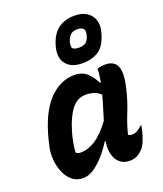

<svg xmlns="http://www.w3.org/2000/svg" viewBox="-157 -965 914 1079"><g transform="rotate(-20 300.0 -425.5)"><path d="M303 -550Q350 -550 379 -522Q408 -494 424 -459H429Q433 -480 435.5 -501Q438 -522 438 -538Q459 -546 487 -546Q518 -546 538 -531Q558 -516 562.5 -480Q567 -444 552 -381Q536 -311 511 -250Q486 -189 472 -131Q477 -127 483 -125.5Q489 -124 496 -124Q525 -124 555 -155H561Q560 -148 557.5 -139.5Q555 -131 553 -120Q546 -91 535.5 -66Q525 -41 512 -27Q495 -9 476.5 0.5Q458 10 431 10Q396 10 373 -10.5Q350 -31 342 -65.5Q334 -100 342 -140H336Q310 -98 279 -63.5Q248 -29 216 -8.5Q184 12 154 12Q115 12 88.5 -10Q62 -32 47 -68Q32 -104 29 -146Q26 -188 36 -227L42 -253Q80 -406 148.5 -478Q217 -550 303 -550ZM161 -137Q167 -133 174 -130.5Q181 -128 189 -128Q234 -128 278.5 -157Q323 -186 371 -251Q381 -285 392 -319.5Q403 -354 413 -392Q382 -424 325 -424Q273 -424 239 -379Q205 -334 182 -254L177 -236Q170 -208 166 -183Q162 -158 161 -137ZM418 -863Q464 -863 492 -843.5Q520 -824 529.5 -792.5Q539 -761 528 -724L526 -716Q507 -648 468 -622Q429 -596 370 -596Q304 -596 273.5 -634.5Q243 -673 260 -735L262 -742Q296 -863 418 -863ZM405 -786Q358 -786 344 -735L342 -728Q340 -720 340.5 -712.5Q341 -705 342 -698Q352 -685 382 -685Q405 -685 421 -695Q437 -705 444 -733L446 -740Q451 -762 443 -773Q438 -779 429 -782.5Q420 -786 405 -786Z"/></g></svg>

Font: Recursive Mn Csl St
Style: Bold Italic
Weight: 700
Italic angle: -15°
Monospace: yes
Version: Version 1.079;hotconv 1.0.112;makeotfexe 2.5.65598; ttfautoh